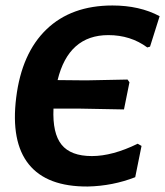

<svg xmlns="http://www.w3.org/2000/svg" viewBox="-20 -671 602 700"><path d="M432 -272 272 -275H175Q171 -185 204.5 -143.5Q238 -102 315 -102Q390 -102 482 -147L496 -139L473 -25Q391 7 300 9Q151 10 85 -72Q19 -154 39 -315Q59 -477 149.5 -564Q240 -651 390 -651Q489 -651 562 -612L527 -501L517 -498Q456 -543 375 -543Q230 -543 190 -379L294 -378L445 -381L452 -371Z"/></svg>

Font: Alegreya Sans SC
Style: Bold Italic
Weight: 700
Italic angle: -7°
Designer: Juan Pablo del Peral
Foundry: Huerta Tipografica
Version: Version 2.007